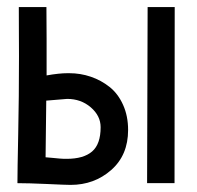

<svg xmlns="http://www.w3.org/2000/svg" viewBox="-20 -518 558 543"><path d="M169.9 -238.3Q169.9 -238.3 110.8 -233.4Q110.4 -200.7 108.9 -73.2Q117.2 -72.8 128.4 -71.5Q139.6 -70.3 148.4 -69.6Q157.2 -68.8 168.5 -68.8Q216.3 -68.8 240.5 -89.6Q264.6 -110.4 264.6 -158.2Q264.6 -190.4 236.8 -214.4Q209 -238.3 169.9 -238.3ZM33.2 -498H111.3Q111.8 -459 111.8 -408.2V-304.7Q147 -311 171.4 -311H175.8Q207.5 -311 236.8 -301Q266.1 -291 290 -272Q314 -252.9 328.1 -221.4Q342.3 -189.9 342.3 -150.4Q342.3 -79.1 294.4 -37.1Q246.6 4.9 179.7 4.9Q166.5 4.9 113.5 2.4Q60.5 0 29.3 0Q29.3 -33.7 31.5 -138.7Q33.7 -243.7 33.7 -358.9Q33.7 -386.7 33.4 -431.6Q33.2 -476.6 33.2 -498ZM396 0 397.5 -498H474.1L473.6 0Z"/></svg>

Font: FantasqueSansM Nerd Font
Style: Regular
Weight: 400
Monospace: yes
Designer: Jany Belluz
Version: Version 1.8.0 ; ttfautohint (v1.8.2);Nerd Fonts 3.4.0